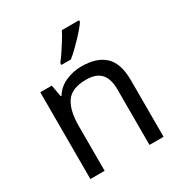

<svg xmlns="http://www.w3.org/2000/svg" viewBox="-177 -897 973 1027"><g transform="rotate(-30 309.0 -383.0)"><path d="M343 -546Q439 -546 488 -499.5Q537 -453 537 -349V0H450V-343Q450 -408 421 -440Q392 -472 330 -472Q241 -472 207 -422Q173 -372 173 -278V0H85V-536H156L169 -463H174Q200 -505 246 -525.5Q292 -546 343 -546ZM457 -756Q448 -742 431 -722Q414 -702 393.5 -680.5Q373 -659 352.5 -639.5Q332 -620 314 -606H256V-618Q271 -637 288.5 -663Q306 -689 323 -716.5Q340 -744 351 -766H457Z"/></g></svg>

Font: Noto Sans Balinese
Style: Regular
Weight: 400
Designer: Aditya Bayu, David Williams
Foundry: David Williams
Version: Version 2.003